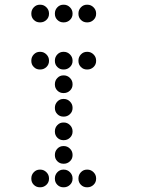

<svg xmlns="http://www.w3.org/2000/svg" viewBox="-20 -808 640 815"><path d="M149 -788Q134 -788 123.5 -777Q113 -766 113 -751V-749Q113 -734 123.5 -723.5Q134 -713 149 -713H151Q166 -713 177 -723.5Q188 -734 188 -749V-751Q188 -766 177 -777Q166 -788 151 -788ZM249 -788Q234 -788 223.5 -777Q213 -766 213 -751V-749Q213 -734 223.5 -723.5Q234 -713 249 -713H251Q266 -713 277 -723.5Q288 -734 288 -749V-751Q288 -766 277 -777Q266 -788 251 -788ZM349 -788Q334 -788 323.5 -777Q313 -766 313 -751V-749Q313 -734 323.5 -723.5Q334 -713 349 -713H351Q366 -713 377 -723.5Q388 -734 388 -749V-751Q388 -766 377 -777Q366 -788 351 -788ZM149 -588Q134 -588 123.5 -577Q113 -566 113 -551V-549Q113 -534 123.5 -523.5Q134 -513 149 -513H151Q166 -513 177 -523.5Q188 -534 188 -549V-551Q188 -566 177 -577Q166 -588 151 -588ZM249 -588Q234 -588 223.5 -577Q213 -566 213 -551V-549Q213 -534 223.5 -523.5Q234 -513 249 -513H251Q266 -513 277 -523.5Q288 -534 288 -549V-551Q288 -566 277 -577Q266 -588 251 -588ZM349 -588Q334 -588 323.5 -577Q313 -566 313 -551V-549Q313 -534 323.5 -523.5Q334 -513 349 -513H351Q366 -513 377 -523.5Q388 -534 388 -549V-551Q388 -566 377 -577Q366 -588 351 -588ZM249 -488Q234 -488 223.5 -477Q213 -466 213 -451V-449Q213 -434 223.5 -423.5Q234 -413 249 -413H251Q266 -413 277 -423.5Q288 -434 288 -449V-451Q288 -466 277 -477Q266 -488 251 -488ZM249 -388Q234 -388 223.5 -377Q213 -366 213 -351V-349Q213 -334 223.5 -323.5Q234 -313 249 -313H251Q266 -313 277 -323.5Q288 -334 288 -349V-351Q288 -366 277 -377Q266 -388 251 -388ZM249 -288Q234 -288 223.5 -277Q213 -266 213 -251V-249Q213 -234 223.5 -223.5Q234 -213 249 -213H251Q266 -213 277 -223.5Q288 -234 288 -249V-251Q288 -266 277 -277Q266 -288 251 -288ZM249 -188Q234 -188 223.5 -177Q213 -166 213 -151V-149Q213 -134 223.5 -123.5Q234 -113 249 -113H251Q266 -113 277 -123.5Q288 -134 288 -149V-151Q288 -166 277 -177Q266 -188 251 -188ZM149 -88Q134 -88 123.5 -77Q113 -66 113 -51V-49Q113 -34 123.5 -23.5Q134 -13 149 -13H151Q166 -13 177 -23.5Q188 -34 188 -49V-51Q188 -66 177 -77Q166 -88 151 -88ZM249 -88Q234 -88 223.5 -77Q213 -66 213 -51V-49Q213 -34 223.5 -23.5Q234 -13 249 -13H251Q266 -13 277 -23.5Q288 -34 288 -49V-51Q288 -66 277 -77Q266 -88 251 -88ZM349 -88Q334 -88 323.5 -77Q313 -66 313 -51V-49Q313 -34 323.5 -23.5Q334 -13 349 -13H351Q366 -13 377 -23.5Q388 -34 388 -49V-51Q388 -66 377 -77Q366 -88 351 -88Z"/></svg>

Font: Doto Rounded
Style: Bold
Weight: 700
Monospace: yes
Version: Version 1.000